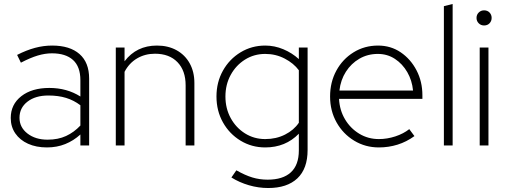

<svg xmlns="http://www.w3.org/2000/svg" viewBox="-20 -731 2543 965"><path d="M216 10Q162 10 121 -8.5Q80 -27 57 -60.5Q34 -94 34 -138Q34 -206 87 -247.5Q140 -289 228 -289Q316 -289 384 -246V-328Q384 -396 347 -429.5Q310 -463 241 -463Q207 -463 170 -452Q133 -441 85 -416L66 -455Q113 -479 156 -490.5Q199 -502 242 -502Q331 -502 379.5 -459.5Q428 -417 428 -336V0H384V-55Q350 -24 308 -7Q266 10 216 10ZM78 -139Q78 -91 118 -60Q158 -29 219 -29Q272 -29 312 -47.5Q352 -66 384 -100V-202Q351 -227 312 -239Q273 -251 223 -251Q158 -251 118 -220Q78 -189 78 -139Z M562 0V-492H606V-423Q666 -502 769 -502Q825 -502 867.5 -478.5Q910 -455 933.5 -412.5Q957 -370 957 -314V0H913V-302Q913 -376 872 -418.5Q831 -461 759 -461Q709 -461 669 -437.5Q629 -414 606 -370V0Z M1328 214Q1279 214 1231 200Q1183 186 1143 161L1168 125Q1212 150 1248.5 161Q1285 172 1325 172Q1402 172 1442 135Q1482 98 1482 25V-59Q1415 10 1313 10Q1245 10 1189 -24Q1133 -58 1100.5 -116Q1068 -174 1068 -246Q1068 -318 1100.5 -376Q1133 -434 1189 -468Q1245 -502 1313 -502Q1360 -502 1404 -483.5Q1448 -465 1482 -434V-492H1526V23Q1526 117 1474.5 165.5Q1423 214 1328 214ZM1313 -32Q1368 -32 1412.5 -54.5Q1457 -77 1482 -114V-378Q1456 -413 1411 -436.5Q1366 -460 1313 -460Q1257 -460 1211.5 -431.5Q1166 -403 1139.5 -354.5Q1113 -306 1113 -246Q1113 -186 1139.5 -137.5Q1166 -89 1211.5 -60.5Q1257 -32 1313 -32Z M1884 10Q1816 10 1760 -24Q1704 -58 1671.5 -116Q1639 -174 1639 -246Q1639 -318 1670.5 -376Q1702 -434 1757 -468Q1812 -502 1880 -502Q1944 -502 1994 -468Q2044 -434 2073.5 -377.5Q2103 -321 2103 -252V-234H1684Q1687 -177 1714 -131.5Q1741 -86 1785.5 -59Q1830 -32 1884 -32Q1926 -32 1967 -45.5Q2008 -59 2037 -82L2063 -47Q2023 -18 1978 -4Q1933 10 1884 10ZM1686 -276H2056Q2051 -327 2027 -368.5Q2003 -410 1965 -435Q1927 -460 1879 -460Q1828 -460 1786.5 -436Q1745 -412 1718.5 -370.5Q1692 -329 1686 -276Z M2211 0V-700L2255 -711V0Z M2391 0V-492H2435V0ZM2413 -603Q2397 -603 2386 -614Q2375 -625 2375 -641Q2375 -657 2386 -668Q2397 -679 2413 -679Q2430 -679 2440.5 -668Q2451 -657 2451 -641Q2451 -625 2440.5 -614Q2430 -603 2413 -603Z"/></svg>

Font: Red Hat Display VF
Style: Regular
Weight: 300
Designer: Pentagram, MCKL
Foundry: Pentagram, MCKL
Version: Version 1.023